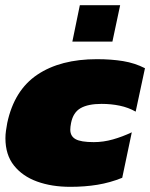

<svg xmlns="http://www.w3.org/2000/svg" viewBox="-20 -713 581 743"><path d="M260 -552 289 -693H445L415 -552ZM252 10Q180 10 123.5 -10.5Q67 -31 34 -72.5Q1 -114 1 -178Q1 -192 3 -206.5Q5 -221 8 -237Q35 -364 124.5 -424Q214 -484 355 -484Q411 -484 456.5 -476.5Q502 -469 541 -449L505 -281Q477 -297 443.5 -304Q410 -311 373 -311Q321 -311 292 -294.5Q263 -278 255 -237Q252 -222 252 -211Q252 -186 272.5 -174.5Q293 -163 343 -163Q380 -163 417 -173.5Q454 -184 490 -201L453 -25Q406 -6 357 2Q308 10 252 10Z"/></svg>

Font: Kanit Black
Style: Italic
Weight: 900
Italic angle: -12°
Designer: Katatrad Team
Foundry: CadsonDemak
Version: Version 2.000; ttfautohint (v1.8.3)